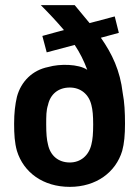

<svg xmlns="http://www.w3.org/2000/svg" viewBox="-20 -720 547 748"><path d="M252 8C355 8 431 -49 456 -132C464 -161 467 -195 467 -238C467 -283 465 -322 458 -358C448 -445 417 -510 373 -573L443 -592L427 -656L329 -630L271 -700H139C171 -668 201 -636 229 -603L145 -580L162 -516L271 -545C291 -515 307 -483 320 -448C286 -471 213 -472 168 -459C107 -447 62 -403 46 -343C39 -313 35 -280 35 -238C35 -197 37 -164 46 -132C72 -48 148 8 252 8ZM160 -235C160 -268 160 -290 167 -311C176 -353 207 -379 252 -379C294 -379 326 -353 336 -311C341 -292 343 -269 343 -235C343 -201 341 -176 336 -157C326 -114 294 -87 252 -87C207 -87 176 -114 167 -157C162 -176 160 -200 160 -235Z"/></svg>

Font: Vanilla Cream
Style: Bold
Weight: 700
Designer: Jeremy Tribby, Jinavaṁso
Foundry: Tribby Type
Version: Version 1.422;Glyphs 3.1.2 (3151)